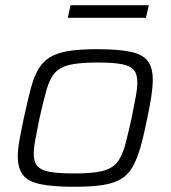

<svg xmlns="http://www.w3.org/2000/svg" viewBox="-20 -706 655 734"><path d="M264 8Q182 8 134.5 -2Q87 -12 67.5 -37.5Q48 -63 48 -108Q48 -135 54.5 -171Q61 -207 71 -254Q85 -319 97 -365Q109 -411 126.5 -441Q144 -471 171.5 -487.5Q199 -504 242 -511Q285 -518 350 -518Q432 -518 479 -508Q526 -498 545 -472.5Q564 -447 564 -402Q564 -374 558.5 -337.5Q553 -301 543 -254Q530 -189 517 -143.5Q504 -98 487 -68Q470 -38 442.5 -21.5Q415 -5 372 1.5Q329 8 264 8ZM262 -43Q315 -43 349.5 -48Q384 -53 405 -65.5Q426 -78 439 -102Q452 -126 461.5 -163Q471 -200 483 -254Q492 -300 498.5 -334Q505 -368 505 -392Q505 -423 491 -439Q477 -455 444 -461Q411 -467 353 -467Q286 -467 248 -458.5Q210 -450 190 -427.5Q170 -405 158 -363Q146 -321 131 -254Q122 -209 115.5 -175Q109 -141 109 -117Q109 -87 123 -71Q137 -55 170 -49Q203 -43 262 -43ZM239 -638 250 -686H549L538 -638Z"/></svg>

Font: Saira SemiExpanded Light
Style: Italic
Weight: 300
Width: 6
Italic angle: -12°
Designer: Hector Gatti with collaboration of the Omnibus-Type team
Foundry: Omnibus-Type
Version: Version 1.101